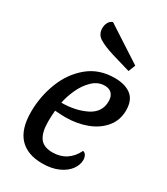

<svg xmlns="http://www.w3.org/2000/svg" viewBox="-194 -852 831 957"><g transform="rotate(30 221.0 -373.5)"><path d="M442 -418Q442 -361 408 -320Q374 -279 318 -258Q262 -237 196 -237Q178 -237 136 -240Q133 -204 133 -176Q133 -115 154.5 -84Q176 -53 228 -53Q272 -53 305 -74.5Q338 -96 357 -136Q369 -134 375 -122.5Q381 -111 381 -97Q381 -69 361.5 -42Q342 -15 303.5 2.5Q265 20 211 20Q125 20 80 -28.5Q35 -77 35 -175Q35 -263 66.5 -344.5Q98 -426 160.5 -478Q223 -530 313 -530Q373 -530 407.5 -503.5Q442 -477 442 -418ZM143 -290Q223 -290 283.5 -320Q344 -350 344 -413Q344 -442 329.5 -457Q315 -472 289 -472Q250 -472 219 -442Q188 -412 169 -369.5Q150 -327 143 -290ZM134 -714Q134 -731 141.5 -746Q149 -761 165 -767L370 -634L354 -594L246 -626Q191 -643 162.5 -661Q134 -679 134 -714Z"/></g></svg>

Font: Sansita Light Italic
Style: Regular
Weight: 300
Italic angle: -11°
Designer: Pablo Cosgaya
Foundry: Omnibus-Type
Version: Version 1.006